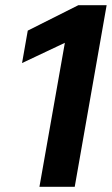

<svg xmlns="http://www.w3.org/2000/svg" viewBox="-20 -720 431 740"><path d="M230 -555 65 -477 87 -602 282 -700H391L268 0H132Z"/></svg>

Font: Chakra Petch
Style: Bold Italic
Weight: 700
Italic angle: -10°
Designer: Katatrad Aksorn Co.,Ltd.
Foundry: Cadson Demak Co.,Ltd.
Version: Version 1.000; ttfautohint (v1.6)